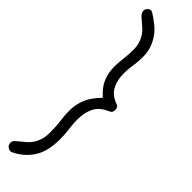

<svg xmlns="http://www.w3.org/2000/svg" viewBox="-318 -782 892 892"><g transform="rotate(45 128.5 -335.5)"><path d="M237 -355Q237 -347 235 -340.5Q233 -334 222 -329Q180 -311 163.5 -282Q147 -253 144.5 -218.5Q142 -184 147 -146.5Q152 -109 152 -75Q152 5 121 52.5Q90 100 35 126Q24 130 12 122Q0 114 0 99Q0 88 8.5 80Q17 72 28 63Q40 54 52 43.5Q64 33 74 18.5Q84 4 90.5 -16Q97 -36 97 -64Q97 -107 92 -143Q87 -179 88.5 -212.5Q90 -246 104 -279.5Q118 -313 156 -352Q121 -383 107.5 -413.5Q94 -444 92 -475.5Q90 -507 94.5 -540.5Q99 -574 99 -612Q99 -637 92.5 -655.5Q86 -674 76.5 -688Q67 -702 55 -712L32 -732Q20 -742 13 -749.5Q6 -757 4 -767Q2 -773 4.5 -779.5Q7 -786 12 -791Q17 -796 23.5 -797.5Q30 -799 37 -795Q61 -780 82.5 -763Q104 -746 119.5 -724.5Q135 -703 144.5 -676.5Q154 -650 154 -618Q154 -587 148.5 -551.5Q143 -516 145.5 -482.5Q148 -449 164 -420.5Q180 -392 223 -376Q230 -374 233.5 -367.5Q237 -361 237 -355Z"/></g></svg>

Font: VDS
Style: Thin
Weight: 100
Width: 0
Designer: artmaker
Foundry: artmaker
Version: Version 1.000 2012 initial release